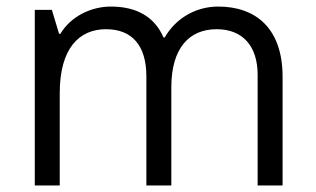

<svg xmlns="http://www.w3.org/2000/svg" viewBox="-20 -565 962 585"><path d="M86 0H162V-281C162 -419 222 -476 303 -476C381 -476 426 -428 426 -332V0H502V-299C502 -419 557 -476 640 -476C720 -476 765 -424 765 -337V0H841V-331C841 -479 759 -545 645 -545C574 -545 514 -507 482 -451H478C452 -512 398 -545 318 -545C256 -545 195 -514 164 -462H160L138 -535H86Z"/></svg>

Font: Frost Regular
Style: Regular
Weight: 400
Designer: Lee Frost
Foundry: Lee Frost for Ice Communication Norge AS
Version: Version 2.011;hotconv 1.0.107;makeotfexe 2.5.65593